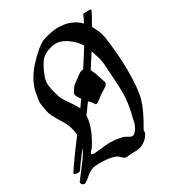

<svg xmlns="http://www.w3.org/2000/svg" viewBox="-178 -849 877 957"><g transform="rotate(-30 261.0 -370.5)"><path d="M277.3 -10.7Q266.6 -10.7 258.8 -17.1Q251 -23.4 243.7 -31.2Q236.3 -39.1 210.9 -45.4Q185.5 -51.8 143.6 -51.8Q112.3 -51.8 96.2 -45.4Q80.1 -39.1 62.5 -23.4Q44.9 -7.8 30.3 0H26.4Q21.5 0 15.6 -4.9Q9.8 -9.8 9.8 -15.6Q9.8 -19.5 11.7 -21.5Q24.4 -38.1 43.9 -64Q63.5 -89.8 72.8 -102.1Q82 -114.3 92.3 -130.4Q102.5 -146.5 107.4 -160.2Q49.8 -85 42 -71.3Q38.1 -63.5 25.4 -63.5Q20.5 -63.5 15.6 -64.9Q10.7 -66.4 7.8 -67.9Q4.9 -69.3 4.9 -70.3Q4.9 -81.1 117.2 -230.5Q114.3 -281.2 82.5 -330.1Q50.8 -378.9 44.9 -405.3Q36.1 -449.2 36.1 -460Q36.1 -479.5 45.9 -525.4Q61.5 -589.8 121.6 -652.3Q181.6 -714.8 215.8 -725.6Q266.6 -741.2 299.8 -741.2Q377.9 -741.2 423.8 -693.4Q438.5 -719.7 444.3 -736.3Q446.3 -738.3 451.2 -738.3H477.5Q490.2 -738.3 490.2 -735.4V-732.4Q482.4 -715.8 450.2 -659.2L459 -641.6Q468.8 -625 474.1 -606.4Q479.5 -587.9 481.4 -576.7Q483.4 -565.4 485.8 -540.5Q488.3 -515.6 489.3 -503.9Q496.1 -444.3 496.1 -377.9Q496.1 -275.4 481 -222.2Q465.8 -168.9 417 -86.9Q415 -84 415.5 -77.1Q416 -70.3 414.1 -66.4Q401.4 -43 381.8 -30.3Q362.3 -17.6 346.7 -15.6Q331.1 -13.7 309.6 -13.2Q288.1 -12.7 282.2 -11.7Q281.2 -11.7 279.8 -11.2Q278.3 -10.7 277.3 -10.7ZM123 -564.5Q115.2 -544.9 115.2 -523.4Q115.2 -502.9 131.8 -447.3Q138.7 -423.8 164.1 -389.2Q189.5 -354.5 196.3 -335.9L224.6 -376Q206.1 -400.4 206.1 -410.2Q206.1 -418 210 -422.9Q213.9 -429.7 216.8 -434.1Q219.7 -438.5 222.7 -442.4Q225.6 -446.3 227.5 -448.7Q229.5 -451.2 233.4 -454.1Q237.3 -457 238.3 -458Q239.3 -459 244.6 -462.9Q250 -466.8 252 -467.8Q255.9 -470.7 268.1 -480Q280.3 -489.3 287.6 -493.2Q294.9 -497.1 303.7 -497.1H305.7L370.1 -597.7Q355.5 -621.1 338.9 -635.7Q292 -677.7 252 -677.7Q239.3 -677.7 227.5 -674.8Q185.5 -665 165 -642.6Q144.5 -620.1 123 -564.5ZM205.1 -290Q205.1 -249 178.7 -192.4Q168 -169.9 157.7 -153.3Q147.5 -136.7 142.1 -131.3Q136.7 -126 133.3 -121.6Q129.9 -117.2 129.9 -113.3Q129.9 -107.4 147.5 -107.4Q158.2 -107.4 189.5 -111.3Q220.7 -115.2 235.4 -115.2Q272.5 -115.2 311.5 -105.5Q317.4 -103.5 331.1 -95.2Q344.7 -86.9 352.5 -86.9Q365.2 -86.9 377.9 -105.5Q383.8 -114.3 388.2 -124Q392.6 -133.8 393.6 -138.2Q394.5 -142.6 397.9 -157.7Q401.4 -172.9 402.3 -176.8Q418.9 -242.2 418.9 -302.7Q418.9 -336.9 414.1 -402.3Q413.1 -412.1 412.1 -432.1Q411.1 -452.1 410.6 -460.9Q410.2 -469.7 407.7 -484.9Q405.3 -500 400.4 -515.6Q398.4 -522.5 387.7 -554.7L336.9 -475.6Q339.8 -470.7 344.2 -459.5Q348.6 -448.2 350.6 -444.3L369.1 -387.7Q369.1 -378.9 362.3 -372.1Q355.5 -365.2 340.3 -356.4Q325.2 -347.7 321.3 -344.7Q317.4 -341.8 307.1 -333.5Q296.9 -325.2 289.6 -320.3Q282.2 -315.4 277.3 -315.4Q271.5 -315.4 269.5 -321.3Q265.6 -331.1 247.1 -347.7Z"/></g></svg>

Font: Isabella
Style: Medium
Weight: 500
Designer: John Stracke
Version: Version 001.202